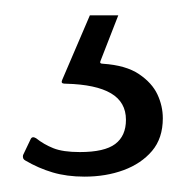

<svg xmlns="http://www.w3.org/2000/svg" viewBox="-20 -25 242 250"><path d="M192 129Q192 155 178 171.5Q164 188 141 196.5Q118 205 90 205Q67 205 48.5 199.5Q30 194 13 184Q9 182 10 177L20 156Q22 152 27 155Q37 163 49.5 168Q62 173 84 173Q116 173 130 162.5Q144 152 144 131Q144 108 124.5 96.5Q105 85 66 84Q61 84 60.5 82.5Q60 81 61 79L97 -5H134L111 54Q109 58 114 58Q144 60 161 71.5Q178 83 185 98Q192 113 192 129Z"/></svg>

Font: Libre Franklin Thin ExtraLight
Style: Regular
Weight: 250
Version: Version 3.000